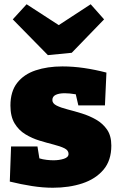

<svg xmlns="http://www.w3.org/2000/svg" viewBox="-20 -867 559 902"><path d="M226 -397Q226 -381 246 -371Q266 -361 297.5 -353Q329 -345 364.5 -334Q400 -323 431.5 -305Q463 -287 483 -258Q503 -229 503 -183Q503 -113 466 -69.5Q429 -26 367 -5.5Q305 15 228 15Q181 15 130 7Q79 -1 26 -14L32 -179H156L165 -123Q181 -118 199 -116Q217 -114 231 -114Q258 -114 280 -121Q302 -128 302 -144Q302 -161 282.5 -170.5Q263 -180 231.5 -188Q200 -196 165.5 -206.5Q131 -217 99.5 -236Q68 -255 48.5 -287.5Q29 -320 29 -371Q29 -437 60.5 -477.5Q92 -518 147.5 -536.5Q203 -555 273 -555Q323 -555 374.5 -547.5Q426 -540 480 -526L473 -372H348L336 -424Q306 -429 284 -429Q258 -429 242 -421.5Q226 -414 226 -397ZM406 -847 469 -776 317 -619 205 -608 40 -776 105 -847 256 -749Z"/></svg>

Font: Bitter Black
Style: Regular
Weight: 900
Designer: Sol Matas, and Bitter project Authors
Foundry: Sol Matas
Version: Version 2.001